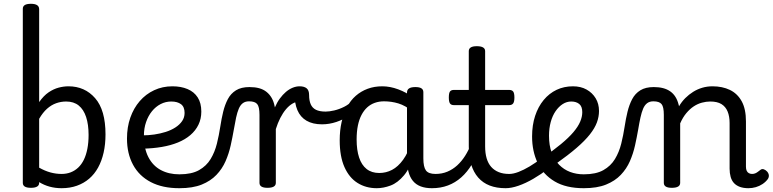

<svg xmlns="http://www.w3.org/2000/svg" viewBox="-20 -973 4065 1010"><path d="M143 15Q121 15 110.5 8.5Q100 2 100 -11V-927Q100 -940 110.5 -946.5Q121 -953 143 -953Q164 -953 175 -946Q186 -939 186 -924V-436Q210 -470 236 -487.5Q262 -505 288.5 -512Q315 -519 340 -519Q426 -519 480.5 -456.5Q535 -394 535 -266Q535 -214 525 -170Q515 -126 496 -91.5Q477 -57 449 -33Q421 -9 384.5 4Q348 17 304 17Q271 17 241.5 9Q212 1 186 -15V-11Q186 2 175 8.5Q164 15 143 15ZM186 -91Q216 -74 245 -66Q274 -58 304 -58Q330 -58 352 -66.5Q374 -75 391.5 -91.5Q409 -108 421 -132.5Q433 -157 439.5 -190Q446 -223 446 -263Q446 -318 433 -357.5Q420 -397 394 -418Q368 -439 328 -439Q301 -439 275.5 -430Q250 -421 227.5 -401Q205 -381 186 -348Z M923 17Q835 17 773.5 -15Q712 -47 680 -106Q648 -165 648 -244Q648 -304 665.5 -354Q683 -404 715 -441Q747 -478 791 -498.5Q835 -519 887 -519Q932 -519 966.5 -504.5Q1001 -490 1020 -460.5Q1039 -431 1039 -386Q1039 -348 1024 -317Q1009 -286 981.5 -262.5Q954 -239 916 -223.5Q878 -208 831 -200Q784 -192 731 -191V-261Q761 -261 792 -265.5Q823 -270 851.5 -279Q880 -288 902.5 -302.5Q925 -317 938 -336Q951 -355 951 -379Q951 -411 932 -425Q913 -439 881 -439Q851 -439 825 -425.5Q799 -412 779.5 -388Q760 -364 748.5 -331Q737 -298 737 -259Q737 -192 760.5 -146.5Q784 -101 826 -78.5Q868 -56 923 -56Q938 -56 945 -45Q952 -34 952 -19.5Q952 -5 945 6Q938 17 923 17Z M924 17Q905 17 896 6Q887 -5 887 -19.5Q887 -34 896 -45Q905 -56 924 -56Q988 -56 1027 -78Q1066 -100 1088 -136.5Q1110 -173 1121 -217.5Q1132 -262 1139 -308Q1145 -348 1154 -385Q1163 -422 1178.5 -451.5Q1194 -481 1221.5 -498Q1249 -515 1292 -515Q1301 -515 1305.5 -503.5Q1310 -492 1309.5 -477.5Q1309 -463 1304 -451.5Q1299 -440 1290 -440Q1270 -440 1257 -430Q1244 -420 1236 -401Q1228 -382 1222 -354.5Q1216 -327 1210 -291Q1203 -251 1193.5 -208Q1184 -165 1166.5 -125Q1149 -85 1118.5 -53Q1088 -21 1041 -2Q994 17 924 17Z M1387 15Q1366 15 1355.5 8.5Q1345 2 1345 -11V-369Q1345 -411 1333 -425.5Q1321 -440 1290 -440Q1275 -440 1268 -451.5Q1261 -463 1261 -477.5Q1261 -492 1269 -503.5Q1277 -515 1292 -515Q1321 -515 1343 -509Q1365 -503 1381.5 -490Q1398 -477 1409 -458Q1420 -439 1425 -413L1426 -408Q1437 -434 1452 -454.5Q1467 -475 1484 -489.5Q1501 -504 1519.5 -511.5Q1538 -519 1556 -519Q1575 -519 1584.5 -507Q1594 -495 1594 -479Q1594 -463 1584.5 -451Q1575 -439 1556 -439Q1538 -439 1519.5 -428.5Q1501 -418 1484.5 -398.5Q1468 -379 1454.5 -352.5Q1441 -326 1431 -294V-11Q1431 2 1420 8.5Q1409 15 1387 15Z M1674 -319Q1625 -319 1592.5 -338Q1560 -357 1544.5 -393.5Q1529 -430 1529 -484L1556 -519Q1580 -519 1593 -508.5Q1606 -498 1606 -473Q1606 -444 1614.5 -424.5Q1623 -405 1642 -395.5Q1661 -386 1693 -386Q1712 -386 1738 -392Q1764 -398 1791 -411.5Q1818 -425 1840 -449Q1850 -460 1863.5 -456.5Q1877 -453 1882.5 -441.5Q1888 -430 1875 -415Q1852 -388 1819.5 -366Q1787 -344 1749.5 -331.5Q1712 -319 1674 -319Z M1962 17Q1905 17 1861 -10.5Q1817 -38 1792 -94Q1767 -150 1767 -235Q1767 -287 1777 -331Q1787 -375 1805.5 -410Q1824 -445 1851.5 -469Q1879 -493 1914 -506Q1949 -519 1991 -519Q2032 -519 2075 -503Q2118 -487 2152 -461V-386Q2112 -418 2075.5 -429Q2039 -440 2000 -440Q1974 -440 1951.5 -432Q1929 -424 1911.5 -408Q1894 -392 1881.5 -368Q1869 -344 1862.5 -312Q1856 -280 1856 -239Q1856 -184 1869 -144.5Q1882 -105 1908.5 -84Q1935 -63 1975 -63Q2011 -63 2042.5 -79.5Q2074 -96 2100.5 -132.5Q2127 -169 2146 -229L2162 -168Q2139 -91 2105.5 -51Q2072 -11 2034.5 3Q1997 17 1962 17ZM2252 17Q2218 17 2193 7.5Q2168 -2 2152 -21.5Q2136 -41 2128.5 -70.5Q2121 -100 2121 -140V-486Q2121 -501 2132 -508Q2143 -515 2165 -515Q2186 -515 2196.5 -508.5Q2207 -502 2207 -488V-140Q2207 -95 2220.5 -76.5Q2234 -58 2271 -58Q2280 -58 2284.5 -46.5Q2289 -35 2287.5 -20.5Q2286 -6 2277.5 5.5Q2269 17 2252 17Z M2252 17Q2238 17 2231.5 5.5Q2225 -6 2226.5 -20.5Q2228 -35 2239 -46.5Q2250 -58 2271 -58Q2305 -58 2333.5 -70Q2362 -82 2385 -103Q2408 -124 2426.5 -153Q2445 -182 2458 -216Q2464 -231 2476 -229.5Q2488 -228 2496.5 -219Q2505 -210 2502 -199Q2486 -148 2462 -108Q2438 -68 2406.5 -40Q2375 -12 2336.5 2.5Q2298 17 2252 17Z M2640 17Q2592 17 2556 3Q2520 -11 2495.5 -39Q2471 -67 2458.5 -108Q2446 -149 2446 -203V-420H2368Q2353 -420 2347 -429Q2341 -438 2341 -460Q2341 -483 2347 -491.5Q2353 -500 2368 -500H2446V-704Q2446 -717 2456.5 -723.5Q2467 -730 2488 -730Q2510 -730 2521 -723.5Q2532 -717 2532 -704V-500H2658Q2673 -500 2679.5 -491.5Q2686 -483 2686 -460Q2686 -438 2679.5 -429Q2673 -420 2658 -420H2532V-203Q2532 -167 2540 -140Q2548 -113 2564 -95Q2580 -77 2603.5 -67.5Q2627 -58 2658 -58Q2672 -58 2679 -46.5Q2686 -35 2684.5 -20.5Q2683 -6 2672 5.5Q2661 17 2640 17Z M2640 17Q2626 17 2619.5 5.5Q2613 -6 2614.5 -20.5Q2616 -35 2627 -46.5Q2638 -58 2659 -58Q2680 -58 2707.5 -68.5Q2735 -79 2766 -97.5Q2797 -116 2828 -140Q2841 -151 2852.5 -147.5Q2864 -144 2871 -133Q2878 -122 2877.5 -108.5Q2877 -95 2865 -86Q2826 -56 2785.5 -32.5Q2745 -9 2707.5 4Q2670 17 2640 17Z M2829 -139Q2890 -181 2931 -215Q2972 -249 2996.5 -278Q3021 -307 3032 -333Q3043 -359 3043 -383Q3043 -413 3027 -426Q3011 -439 2985 -439Q2961 -439 2940 -425.5Q2919 -412 2902.5 -388Q2886 -364 2877 -331Q2868 -298 2868 -259Q2868 -208 2882 -170Q2896 -132 2921 -106.5Q2946 -81 2979 -68.5Q3012 -56 3051 -56Q3066 -56 3073 -45Q3080 -34 3080 -19.5Q3080 -5 3073 6Q3066 17 3051 17Q2958 17 2898 -18.5Q2838 -54 2808.5 -115.5Q2779 -177 2779 -255Q2779 -315 2795 -363.5Q2811 -412 2840 -447Q2869 -482 2908 -500.5Q2947 -519 2994 -519Q3035 -519 3065.5 -502Q3096 -485 3113.5 -456Q3131 -427 3131 -389Q3131 -359 3120 -329Q3109 -299 3083 -266Q3057 -233 3013 -195Q2969 -157 2904 -111Z M3051 17Q3032 17 3023 6Q3014 -5 3014 -19.5Q3014 -34 3023 -45Q3032 -56 3051 -56Q3115 -56 3154 -78Q3193 -100 3215 -136.5Q3237 -173 3248 -217.5Q3259 -262 3266 -308Q3272 -348 3281 -385Q3290 -422 3305.5 -451.5Q3321 -481 3348.5 -498Q3376 -515 3419 -515Q3428 -515 3432.5 -503.5Q3437 -492 3436.5 -477.5Q3436 -463 3431 -451.5Q3426 -440 3417 -440Q3397 -440 3384 -430Q3371 -420 3363 -401Q3355 -382 3349 -354.5Q3343 -327 3337 -291Q3330 -251 3320.5 -208Q3311 -165 3293.5 -125Q3276 -85 3245.5 -53Q3215 -21 3168 -2Q3121 17 3051 17Z M3514 15Q3493 15 3482.5 8.5Q3472 2 3472 -11V-369Q3472 -411 3460 -425.5Q3448 -440 3417 -440Q3402 -440 3395 -451.5Q3388 -463 3388 -477.5Q3388 -492 3396 -503.5Q3404 -515 3419 -515Q3446 -515 3467.5 -509.5Q3489 -504 3505.5 -492.5Q3522 -481 3533 -463.5Q3544 -446 3550 -422L3552 -414Q3566 -438 3585 -457Q3604 -476 3626.5 -490Q3649 -504 3674.5 -511.5Q3700 -519 3728 -519Q3780 -519 3819.5 -500Q3859 -481 3881.5 -440.5Q3904 -400 3904 -334V-96Q3904 -83 3908 -74.5Q3912 -66 3919.5 -62Q3927 -58 3936 -58Q3945 -58 3952.5 -61Q3960 -64 3967 -69.5Q3974 -75 3981 -80Q3989 -86 3999 -82Q4009 -78 4016 -70Q4024 -60 4024.5 -50Q4025 -40 4019 -31Q4008 -16 3991.5 -5Q3975 6 3956 11.5Q3937 17 3917 17Q3891 17 3872 10Q3853 3 3841 -10Q3829 -23 3823.5 -42.5Q3818 -62 3818 -86V-326Q3818 -361 3807.5 -386.5Q3797 -412 3775 -425.5Q3753 -439 3716 -439Q3695 -439 3672.5 -433Q3650 -427 3629.5 -413.5Q3609 -400 3590.5 -378Q3572 -356 3558 -324V-11Q3558 2 3547 8.5Q3536 15 3514 15Z"/></svg>

Font: Playwrite US Modern
Style: Regular
Weight: 400
Designer: Veronika Burian, José Scaglione
Foundry: TypeTogether
Version: Version 1.002